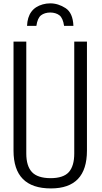

<svg xmlns="http://www.w3.org/2000/svg" viewBox="-20 -1082 593 1116"><path d="M272 -1062.5Q318.4 -1062.5 361.3 -1034.7Q403.8 -1006.8 406.7 -931.6H352.5Q345.7 -977.5 325.2 -993.2Q304.7 -1008.8 272 -1009.3Q239.3 -1008.8 218.8 -993.2Q198.2 -977.5 191.4 -931.6H137.2Q141.1 -1032.2 228.5 -1056.6Q249.5 -1062.5 272 -1062.5ZM275.9 13.2Q58.6 13.2 58.6 -206.5V-840.3H132.8V-189.5Q132.8 -117.2 165.5 -82Q198.2 -46.9 273.4 -46.4Q348.6 -46.4 380.4 -82Q411.6 -117.7 411.6 -189.5V-840.3H485.4V-206.5Q485.4 13.2 275.9 13.2Z"/></svg>

Font: Oswald-Light
Style: Light
Weight: 300
Designer: vernon adams
Foundry: vernon adams
Version: Version ; ttfautohint (v0.92.18-e454-dirty) -l 8 -r 50 -G 20